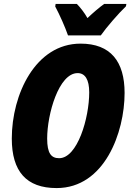

<svg xmlns="http://www.w3.org/2000/svg" viewBox="-20 -947 663 977"><path d="M326 -767H493C520 -806 584 -880 621 -915L623 -927H510C485 -909 457 -885 425 -855C410 -882 388 -910 371 -927H263L261 -914C284 -871 311 -810 326 -767ZM268 10C512 10 614 -273 614 -474C614 -634 543 -725 390 -725C160 -725 40 -466 40 -242C40 -75 114 10 268 10ZM281 -142C241 -142 220 -166 220 -242C220 -366 279 -575 375 -575C413 -575 434 -542 434 -477C434 -346 374 -142 281 -142Z"/></svg>

Font: Noto Sans Condensed Black
Style: Italic
Weight: 900
Width: 3
Italic angle: -12°
Designer: Monotype Design Team
Foundry: Monotype Imaging Inc.
Version: Version 2.013